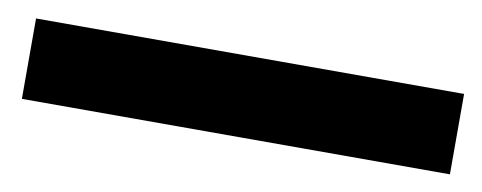

<svg xmlns="http://www.w3.org/2000/svg" viewBox="-28 -71 637 254"><g transform="rotate(10 290.5 56.0)"><path d="M6 2V110H581V2Z"/></g></svg>

Font: Rabbid Highway Sign IV
Style: Bd
Weight: 400
Foundry: Cannot Into Space Fonts
Version: Version 0.277